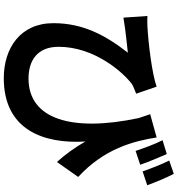

<svg xmlns="http://www.w3.org/2000/svg" viewBox="19 -902 961 1040"><g transform="rotate(90 500.0 -381.5)"><path d="M814 -804 739 -781C761 -738 781 -682 797 -635L872 -660C858 -701 832 -763 814 -804ZM921 -842 849 -817C870 -776 892 -718 908 -673L983 -698C968 -738 943 -801 921 -842ZM66 -699 75 -569C98 -573 113 -575 134 -578C164 -582 227 -589 265 -593C172 -474 105 -352 105 -190C105 -9 242 79 403 79C682 79 760 -135 746 -363C779 -305 816 -254 857 -209L938 -324C785 -465 744 -623 724 -749L598 -714C605 -693 612 -672 619 -652C696 -290 625 -55 405 -55C309 -55 233 -101 233 -218C233 -410 368 -565 436 -616C452 -625 472 -632 487 -638L449 -749C384 -725 217 -704 122 -699C103 -698 83 -698 66 -699Z"/></g></svg>

Font: Source Han Sans CN
Style: Bold
Weight: 700
Designer: Ryoko NISHIZUKA 西塚涼子 (kana, bopomofo & ideographs); Paul D. Hunt (Latin, Greek & Cyrillic); Sandoll Communications 산돌커뮤니
Foundry: Adobe
Version: Version 2.001;hotconv 1.0.107;makeotfexe 2.5.65593